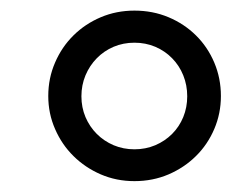

<svg xmlns="http://www.w3.org/2000/svg" viewBox="-20 -745 436 362"><path d="M71 -564Q71 -597.5 83.8 -627Q96.5 -656.5 118.5 -678.2Q140.5 -700 170 -712.5Q199.5 -725 233.5 -725Q268 -725 297.8 -712.5Q327.5 -700 349.5 -678.2Q371.5 -656.5 384 -627Q396.5 -597.5 396.5 -564Q396.5 -531 384 -501.8Q371.5 -472.5 349.5 -450.8Q327.5 -429 297.8 -416.2Q268 -403.5 233.5 -403.5Q199.5 -403.5 170 -416.2Q140.5 -429 118.5 -450.8Q96.5 -472.5 83.8 -501.8Q71 -531 71 -564ZM133.5 -563.5Q133.5 -542.5 141.2 -524.2Q149 -506 162.5 -492.5Q176 -479 194.2 -471.2Q212.5 -463.5 233.5 -463.5Q254.5 -463.5 272.8 -471.2Q291 -479 304.5 -492.5Q318 -506 325.5 -524.2Q333 -542.5 333 -563.5Q333 -584.5 325.5 -603Q318 -621.5 304.5 -635.2Q291 -649 272.8 -656.8Q254.5 -664.5 233.5 -664.5Q212.5 -664.5 194.2 -656.8Q176 -649 162.5 -635.2Q149 -621.5 141.2 -603Q133.5 -584.5 133.5 -563.5Z"/></svg>

Font: Lato TR
Style: Italic
Weight: 400
Italic angle: -12°
Designer: Lukasz Dziedzic
Foundry: tyPoland Lukasz Dziedzic
Version: Version 1.104 2013